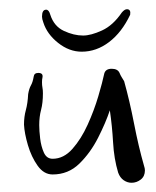

<svg xmlns="http://www.w3.org/2000/svg" viewBox="-20 -446 339 416"><path d="M265 -50Q256 -50 248 -55.5Q240 -61 236 -72Q227 -102 225 -137.5Q223 -173 218 -207Q209 -180 192.5 -147.5Q176 -115 152 -91.5Q128 -68 94 -68Q75 -68 61.5 -87Q48 -106 40.5 -131.5Q33 -157 32 -176Q32 -193 36 -207.5Q40 -222 41 -242Q43 -254 47 -261Q51 -268 53 -280Q54 -288 63 -288Q74 -288 72 -278Q71 -274 71 -268Q71 -261 72 -256Q73 -251 73 -244Q73 -223 69 -208Q65 -193 65 -175Q65 -163 67 -146Q69 -129 75 -115.5Q81 -102 94 -102Q118 -102 137 -123.5Q156 -145 170 -176Q184 -207 193 -237.5Q202 -268 206 -287Q209 -297 222 -297Q235 -297 239 -288Q241 -283 243.5 -279Q246 -275 249 -270Q261 -227 270.5 -178Q280 -129 292 -87Q293 -84 293.5 -81.5Q294 -79 294 -77Q294 -64 285 -57Q276 -50 265 -50ZM157 -334Q130 -334 106 -353Q82 -372 74 -397Q71 -405 71 -410Q71 -425 80 -425Q86 -425 89 -414Q97 -389 118.5 -379Q140 -369 160 -369Q177 -369 201 -380Q225 -391 244 -419Q250 -426 255 -426Q264 -426 262 -414Q244 -376 216.5 -355Q189 -334 157 -334Z"/></svg>

Font: Ruge Boogie
Style: Regular
Weight: 400
Designer: Robert E. Leuschke
Foundry: Robert E. Leuschke
Version: Version 1.010; ttfautohint (v1.8.3)